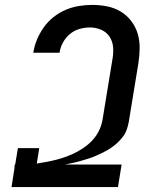

<svg xmlns="http://www.w3.org/2000/svg" viewBox="-20 -763 640 783"><path d="M27 0 39 -77 40 -92H42L53 -159H140L130 -96Q150 -99 171 -103Q192 -107 213 -112.5Q234 -118 255 -126Q276 -134 295.5 -144.5Q315 -155 333 -169Q351 -183 365 -200.5Q379 -218 387.5 -238.5Q396 -259 399 -280L438 -518Q443 -543 441.5 -567.5Q440 -592 428 -611.5Q416 -631 394 -641Q372 -651 347 -651Q326 -651 304.5 -645Q283 -639 265.5 -624.5Q248 -610 237 -590Q226 -570 223 -549L222 -548H115L116 -549Q120 -576 131 -602Q142 -628 158.5 -651.5Q175 -675 198.5 -693.5Q222 -712 248 -723Q274 -734 301.5 -738.5Q329 -743 355 -743Q387 -743 417 -737Q447 -731 472 -716Q497 -701 515 -677.5Q533 -654 541.5 -625.5Q550 -597 549.5 -565.5Q549 -534 544 -503L505 -265Q502 -249 496.5 -233.5Q491 -218 480.5 -204.5Q470 -191 457.5 -179.5Q445 -168 430.5 -158.5Q416 -149 401 -141.5Q386 -134 371 -127.5Q356 -121 340 -116Q324 -111 308.5 -106.5Q293 -102 276.5 -98.5Q260 -95 245 -92H476L461 0Z"/></svg>

Font: Iosevka Semibold Extended
Style: Italic
Weight: 600
Width: 7
Italic angle: -9°
Monospace: yes
Designer: Belleve Invis
Foundry: Belleve Invis
Version: Version 32.5.0; ttfautohint (v1.8.4)